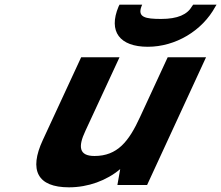

<svg xmlns="http://www.w3.org/2000/svg" viewBox="-20 -791 946 821"><path d="M345 -231 491 -546H327L163 -192C103 -63 140 10 275 10C357 10 436 -19 494 -68L482 0H609L861 -546H697L579 -291C531 -186 482 -124 384 -124C318 -124 313 -163 345 -231ZM588 -771H491L487 -763C442 -656 492 -591 612 -591C730 -591 845 -659 901 -763L906 -771H806L801 -764C781 -729 740 -710 669 -710C602 -710 567 -717 585 -764Z"/></svg>

Font: Passageway
Style: BdSuIt
Weight: 700
Foundry: Ascender Corporation
Version: Version 1.11